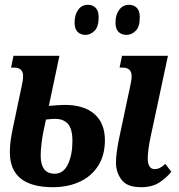

<svg xmlns="http://www.w3.org/2000/svg" viewBox="-20 -768 746 798"><path d="M566 10Q508 10 485 -21Q462 -52 462 -91Q462 -128 474 -188L519 -400Q523 -417 525 -429Q527 -441 527 -452Q527 -487 489 -487H477L487 -536H678L607 -204Q601 -177 597.5 -152Q594 -127 594 -108Q594 -89 601 -77Q608 -65 623 -65Q645 -65 667 -87L692 -54Q673 -30 643 -10Q613 10 566 10ZM200 10Q21 10 21 -135Q21 -164 25 -189.5Q29 -215 34 -238L68 -400Q72 -417 74 -429Q76 -441 76 -452Q76 -487 38 -487H26L36 -536H227L183 -328Q207 -330 223 -331Q239 -332 249 -332Q329 -332 372.5 -294Q416 -256 416 -185Q416 -123 388 -79Q360 -35 311 -12.5Q262 10 200 10ZM207 -46Q244 -46 262.5 -85.5Q281 -125 281 -182Q281 -232 262.5 -253Q244 -274 209 -274Q193 -274 171 -271Q157 -210 153 -175.5Q149 -141 149 -122Q149 -46 207 -46ZM507 -623Q485 -623 472.5 -635.5Q460 -648 460 -674Q460 -707 475.5 -727.5Q491 -748 516 -748Q536 -748 548.5 -735.5Q561 -723 561 -697Q561 -656 543.5 -639.5Q526 -623 507 -623ZM336 -623Q315 -623 302.5 -635.5Q290 -648 290 -674Q290 -707 305 -727.5Q320 -748 345 -748Q365 -748 377.5 -735.5Q390 -723 390 -697Q390 -656 372.5 -639.5Q355 -623 336 -623Z"/></svg>

Font: Noto Serif ExtraCondensed
Style: Bold Italic
Weight: 700
Width: 2
Italic angle: -12°
Designer: Monotype Design Team
Foundry: Monotype Imaging Inc.
Version: Version 2.013; ttfautohint (v1.8.4.7-5d5b)